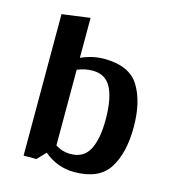

<svg xmlns="http://www.w3.org/2000/svg" viewBox="-101 -731 745 826"><g transform="rotate(15 272.0 -317.5)"><path d="M502 -240Q502 -126 458.5 -57Q415 12 304 12Q228 12 169 -38L133 0H76V-630L201 -647V-469Q252 -492 304 -492Q416 -492 459 -423Q502 -354 502 -240ZM377 -240Q377 -333 352 -381.5Q327 -430 269 -430Q235 -430 201 -416V-79Q231 -59 269 -59Q327 -59 352 -106.5Q377 -154 377 -240Z"/></g></svg>

Font: Arya
Style: Bold
Weight: 700
Designer: Eduardo Rodriguez Tunni, Modular Infotech
Foundry: Eduardo Rodriguez Tunni, Modular Infotech
Version: Version 1.002